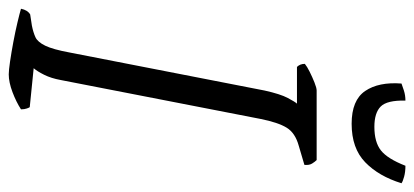

<svg xmlns="http://www.w3.org/2000/svg" viewBox="-281 -673 947 439"><g transform="rotate(90 192.5 -453.5)"><path d="M143 0Q134 0 113.5 -3Q93 -6 69 -10.5Q45 -15 24 -20Q3 -25 -7 -28Q-4 -43 6 -49L32 -53Q47 -56 58 -61Q69 -66 77.5 -83.5Q86 -101 93 -139L180 -585Q188 -621 197 -638Q206 -655 210 -659H126Q119 -666 119 -677Q125 -682 137 -688Q149 -694 161.5 -699Q174 -704 180 -704H339Q343 -700 347 -693.5Q351 -687 350 -676L306 -663Q277 -655 265 -635.5Q253 -616 245 -576L156 -119Q152 -97 144 -81Q136 -65 129 -57L218 -48Q219 -47 221 -41.5Q223 -36 223 -28Q206 -17 183.5 -8.5Q161 0 143 0ZM256 -784Q202 -784 181 -815Q160 -846 164 -898Q169 -900 180 -903.5Q191 -907 203 -907Q202 -865 216.5 -850.5Q231 -836 263 -836Q298 -836 317 -851Q336 -866 352 -907Q366 -907 377 -904Q388 -901 392 -898Q376 -846 344 -815Q312 -784 256 -784Z"/></g></svg>

Font: Texturina Thin
Style: Italic
Weight: 100
Italic angle: -11°
Designer: Guillermo Torres Carreño
Foundry: Omnibus-Type
Version: Version 1.002; ttfautohint (v1.8.3)